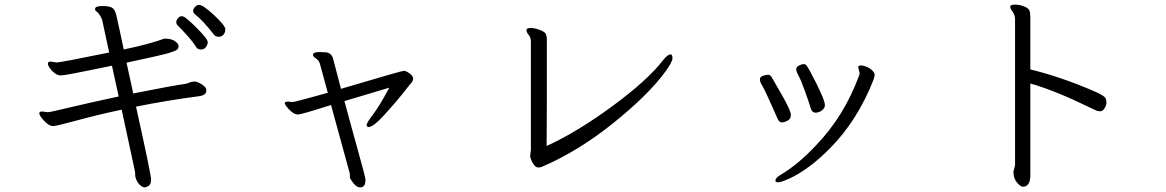

<svg xmlns="http://www.w3.org/2000/svg" viewBox="-20 -746 5040 830"><path d="M906 -595Q913 -587 925.5 -587Q938 -587 946 -596Q954 -605 954 -620Q954 -635 906 -680Q858 -725 840 -725Q832 -725 823.5 -716.5Q815 -708 815 -699.5Q815 -691 822 -685Q856 -659 906 -595ZM568 -285Q708 -313 840 -330L854 -333Q872 -339 872 -355V-360Q869 -371 850.5 -382.5Q832 -394 820 -393.5Q808 -393 800 -389.5Q792 -386 784 -384Q716 -374 556 -342L527 -475Q681 -508 710.5 -517Q740 -526 746 -532Q752 -538 752 -546V-548Q751 -558 735.5 -568.5Q720 -579 693 -579L687 -578Q628 -556 515 -532Q508 -567 498.5 -609.5Q489 -652 483.5 -677.5Q478 -703 466 -711.5Q454 -720 423.5 -720Q393 -720 391 -709V-707Q391 -700 397.5 -696Q404 -692 411.5 -680.5Q419 -669 422 -658L452 -519Q242 -476 225 -476L198 -480Q187 -480 187 -470Q187 -464 195 -452Q203 -440 216 -430Q229 -420 242 -420Q255 -420 306.5 -430Q358 -440 388.5 -446.5Q419 -453 440 -457Q461 -461 464 -462L493 -329Q354 -299 275 -280Q196 -261 187 -261L162 -264Q150 -264 150 -256.5Q150 -249 160 -236Q170 -223 183.5 -212Q197 -201 210 -201Q223 -201 315 -226Q407 -251 506 -272L563 -7Q565 3 564.5 11Q564 19 570 32.5Q576 46 586.5 55Q597 64 604.5 64Q612 64 622.5 57.5Q633 51 633 29.5Q633 8 568 -285ZM829 -541Q835 -532 849 -532Q863 -532 870.5 -543Q878 -554 878 -563Q878 -572 865.5 -587Q853 -602 836 -619.5Q819 -637 803 -651.5Q787 -666 779.5 -671Q772 -676 764.5 -676Q757 -676 749.5 -667.5Q742 -659 742 -650Q742 -641 750.5 -633.5Q759 -626 787.5 -594.5Q816 -563 829 -541Z M1560 32Q1560 21 1530 -86Q1500 -193 1469 -309L1663 -367Q1620 -287 1592.5 -251Q1565 -215 1565 -206Q1565 -197 1574 -197Q1594 -197 1643 -251Q1692 -305 1719 -339Q1746 -373 1748 -376Q1750 -379 1752.5 -381Q1755 -383 1760.5 -390.5Q1766 -398 1766 -407.5Q1766 -417 1750.5 -428.5Q1735 -440 1726 -440Q1717 -440 1454 -362L1421 -488Q1415 -518 1387 -520L1361 -521Q1333 -521 1333 -509Q1333 -502 1341.5 -496.5Q1350 -491 1357 -483Q1363 -474 1366 -459L1397 -345Q1364 -336 1308.5 -320.5Q1253 -305 1243 -305L1225 -307Q1211 -307 1211 -299Q1211 -296 1219.5 -284.5Q1228 -273 1241.5 -262Q1255 -251 1268.5 -251Q1282 -251 1411 -292L1491 0Q1493 4 1492.5 13.5Q1492 23 1494 26L1502 38Q1519 64 1537 64Q1560 64 1560 32Z M2272 -73V-68Q2272 -67 2276 -55.5Q2280 -44 2288.5 -33Q2297 -22 2307 -22Q2317 -22 2323 -25Q2481 -93 2632.5 -215Q2784 -337 2856 -436Q2887 -478 2887 -494.5Q2887 -511 2879 -511Q2867 -511 2849 -489Q2780 -399 2626.5 -286.5Q2473 -174 2343 -115Q2343 -149 2343.5 -201Q2344 -253 2344 -311V-575Q2344 -589 2340 -598.5Q2336 -608 2314 -616.5Q2292 -625 2274 -625Q2256 -625 2256 -616V-615Q2256 -606 2265.5 -595Q2275 -584 2275 -566V-98Z M3546 -291Q3546 -303 3535 -329Q3524 -355 3510 -383.5Q3496 -412 3484.5 -433Q3473 -454 3470.5 -457.5Q3468 -461 3464.5 -465Q3461 -469 3454 -469Q3447 -469 3434.5 -463Q3422 -457 3422 -447Q3422 -437 3432.5 -418Q3443 -399 3461 -348.5Q3479 -298 3484.5 -278.5Q3490 -259 3505.5 -259Q3521 -259 3533.5 -269Q3546 -279 3546 -291ZM3696 -431Q3696 -424 3694 -420Q3629 -243 3506 -116Q3429 -34 3354 10Q3332 23 3332 35Q3332 42 3344 42Q3356 42 3390 27Q3476 -12 3568 -105Q3687 -225 3756 -401Q3758 -408 3759.5 -412.5Q3761 -417 3761 -424Q3761 -431 3751 -441Q3741 -451 3727 -457Q3713 -463 3701.5 -463Q3690 -463 3690 -455ZM3336.5 -243.5Q3342 -230 3347 -223.5Q3352 -217 3361.5 -217Q3371 -217 3385 -224.5Q3399 -232 3399 -249.5Q3399 -267 3361 -334Q3323 -401 3316 -412Q3309 -423 3301 -423Q3293 -423 3279 -418.5Q3265 -414 3265 -403Q3265 -392 3273 -379.5Q3281 -367 3293.5 -339.5Q3306 -312 3318.5 -284.5Q3331 -257 3336.5 -243.5Z M4361 -4Q4361 26 4376.5 43.5Q4392 61 4400.5 61Q4409 61 4411 60Q4434 53 4434 11V-385Q4538 -356 4694 -280Q4713 -271 4719.5 -268Q4726 -265 4736.5 -265Q4747 -265 4755 -278Q4763 -291 4763 -302Q4763 -313 4760 -320Q4755 -333 4700 -356Q4564 -414 4434 -446V-673Q4434 -690 4430 -700.5Q4426 -711 4406.5 -718.5Q4387 -726 4367 -726Q4347 -726 4347 -716Q4347 -709 4357.5 -695.5Q4368 -682 4368 -659V-31Z"/></svg>

Font: LXGW WenKai TC
Style: Regular
Weight: 400
Designer: LXGW / Fontworks Inc.
Foundry: LXGW / Fontworks Inc.
Version: Version 1.330